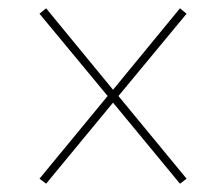

<svg xmlns="http://www.w3.org/2000/svg" viewBox="-20 -593 505 462"><path d="M91 -151 252 -346 413 -151 429 -163 265 -362 429 -560 413 -573 252 -377 91 -573 75 -560 239 -362 75 -163Z"/></svg>

Font: Noto Serif Display Condensed Black
Style: Italic
Weight: 900
Width: 3
Italic angle: -12°
Designer: Monotype Design Team
Foundry: Monotype Imaging Inc.
Version: Version 2.009